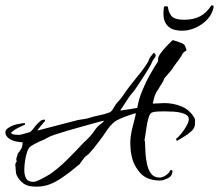

<svg xmlns="http://www.w3.org/2000/svg" viewBox="-32 -663 820 719"><path d="M105 36Q99 36 93 35.5Q87 35 80 34Q62 31 47.5 17Q33 3 28 -14Q27 -20 27 -26Q27 -32 26 -39L25 -47Q27 -55 31 -59Q29 -62 29 -66Q29 -71 31.5 -76.5Q34 -82 34 -87Q42 -96 47.5 -106Q53 -116 52 -128L55 -130Q44 -130 29 -133Q14 -136 2 -144Q-10 -152 -12 -166Q-12 -176 -2.5 -183Q7 -190 20 -194.5Q33 -199 40 -199Q49 -202 61 -202L62 -196H61Q51 -192 37 -185Q23 -178 15 -171Q7 -165 11 -163Q16 -158 40 -158L47 -159L79 -168Q84 -170 91.5 -179.5Q99 -189 102 -193Q109 -201 117.5 -208.5Q126 -216 136 -215Q136 -213 136.5 -210.5Q137 -208 134 -207Q130 -202 120.5 -191Q111 -180 108 -174L254 -212Q266 -215 279 -216.5Q292 -218 304 -222Q323 -228 341.5 -231.5Q360 -235 378 -242Q386 -245 393.5 -259Q401 -273 408 -280Q420 -292 429.5 -306.5Q439 -321 449 -334Q458 -346 469 -359.5Q480 -373 490 -386Q494 -390 502 -401Q510 -412 517.5 -423.5Q525 -435 526 -440L527 -442Q527 -445 529 -447L544 -466Q551 -460 551 -455Q551 -451 545 -443Q541 -439 538 -432Q535 -425 532 -419Q525 -407 518 -395.5Q511 -384 503 -372Q492 -356 481 -338.5Q470 -321 456 -306Q455 -305 454 -303Q453 -301 451 -299Q450 -297 443.5 -287.5Q437 -278 430 -267Q423 -256 418 -249Q450 -253 482 -259Q487 -290 500.5 -323Q514 -356 530.5 -385Q547 -414 559 -432Q560 -433 560 -436V-442Q560 -451 571 -465.5Q582 -480 595 -493.5Q608 -507 615 -513Q623 -510 640.5 -504.5Q658 -499 661 -491L667 -475Q662 -471 658 -468.5Q654 -466 651 -461L647 -453L641 -444L630 -429Q616 -411 614 -406Q613 -404 604 -393.5Q595 -383 587.5 -374.5Q580 -366 583 -369L584 -370Q580 -359 573.5 -349.5Q567 -340 561 -329Q555 -321 550.5 -311.5Q546 -302 543 -288L540 -275Q551 -275 562 -276Q573 -277 584 -277Q616 -277 646.5 -265Q677 -253 695 -223Q699 -218 698.5 -211Q698 -204 698 -198Q698 -184 685 -172Q672 -160 656 -150.5Q640 -141 630 -135V-138H628V-144Q637 -150 648 -164Q659 -178 667 -192.5Q675 -207 675 -216Q675 -231 656.5 -237.5Q638 -244 616 -245Q594 -246 583 -246Q574 -246 560 -245.5Q546 -245 538 -242Q530 -240 524.5 -222.5Q519 -205 516.5 -185Q514 -165 512 -155Q511 -145 509 -140Q510 -137 510.5 -134Q511 -131 511 -128Q512 -118 512 -107.5Q512 -97 513 -86Q514 -72 518 -51Q522 -30 532.5 -14.5Q543 1 564 2Q577 2 589 -6.5Q601 -15 605 -24Q607 -27 609.5 -26.5Q612 -26 613 -24Q613 -23 613.5 -22.5Q614 -22 614 -21Q614 -20 613.5 -17.5Q613 -15 612 -12Q609 -1 593.5 6Q578 13 567 13Q518 13 493 -15.5Q468 -44 461 -79Q458 -92 457 -104Q456 -116 456 -126Q456 -140 457.5 -151.5Q459 -163 461 -173Q465 -191 469.5 -207Q474 -223 477 -239Q471 -238 454.5 -232.5Q438 -227 421.5 -220Q405 -213 397 -207Q380 -193 367 -173Q354 -153 340 -135Q337 -131 331 -123.5Q325 -116 319 -108Q312 -100 306 -93Q300 -86 296 -83Q294 -81 291 -79Q288 -77 286 -75Q280 -68 275.5 -61.5Q271 -55 266 -48L257 -41Q246 -32 235 -23Q224 -14 212 -6Q187 13 161 24.5Q135 36 105 36ZM94 18Q100 18 112 12.5Q124 7 136.5 0Q149 -7 154 -10Q187 -33 215 -60.5Q243 -88 269 -116Q280 -128 292 -139Q304 -150 314 -163Q318 -168 322 -174Q326 -180 330 -185Q332 -187 334 -189Q336 -191 338 -193L347 -200Q354 -205 358 -211Q350 -210 329 -204Q308 -198 280.5 -190.5Q253 -183 225.5 -175Q198 -167 177 -160Q156 -153 149 -149Q135 -140 116 -133Q107 -129 98.5 -124.5Q90 -120 84 -116Q75 -110 69.5 -94Q64 -78 61.5 -59Q59 -40 59 -26Q59 -7 66 5.5Q73 18 94 18ZM651 -548Q614 -548 597 -565Q580 -582 580 -611Q580 -617 580.5 -623Q581 -629 582 -636Q582 -639 586.5 -639.5Q591 -640 595 -639L597 -637Q598 -620 609 -604.5Q620 -589 658 -589Q691 -589 715.5 -601Q740 -613 759 -642L761 -643Q769 -643 768 -637Q763 -610 744 -590Q725 -570 700 -559Q675 -548 651 -548Z"/></svg>

Font: Qwitcher Grypen
Style: Bold
Weight: 700
Designer: Robert E. Leuschke
Foundry: Robert E. Leuschke
Version: Version 1.100; ttfautohint (v1.8.3)